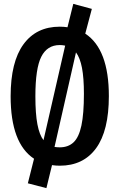

<svg xmlns="http://www.w3.org/2000/svg" viewBox="-20 -843 618 993"><path d="M543 -346Q543 -167 477 -76.5Q411 14 289 14Q269 14 249 11L220 130L124 105L156 -22Q35 -102 35 -345Q35 -523 101.5 -614Q168 -705 289 -705Q310 -705 329 -702L359 -823L455 -797L421 -669Q543 -589 543 -346ZM163 -345Q163 -255 173.5 -200Q184 -145 205 -118L317 -607Q304 -610 289 -610Q224 -610 193.5 -549.5Q163 -489 163 -345ZM373 -572 262 -83Q278 -81 289 -81Q333 -81 360.5 -107Q388 -133 401 -193.5Q414 -254 414 -358Q414 -440 404 -492Q394 -544 373 -572Z"/></svg>

Font: Fira Sans Extra Condensed Medium
Style: Regular
Weight: 500
Width: 1
Designer: Carrois Corporate & Edenspiekermann AG
Foundry: Carrois Corporate GbR & Edenspiekermann AG
Version: Version 4.203